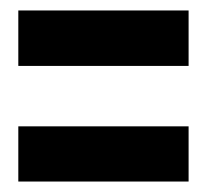

<svg xmlns="http://www.w3.org/2000/svg" viewBox="-20 -426 404 367"><path d="M15 -300H340.5V-406H15ZM15 -79H340.5V-184.5H15Z"/></svg>

Font: Anybody Expanded
Style: Bold
Weight: 700
Width: 7
Designer: Tyler Finck
Foundry: Etcetera Type Company
Version: Version 1.113;gftools[0.9.25]